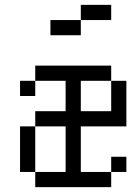

<svg xmlns="http://www.w3.org/2000/svg" viewBox="-20 -770 540 790"><path d="M437.5 -687.5H312.5V-750H437.5ZM62.5 -250H125V-62.5H62.5ZM62.5 -437.5H125V-375H62.5ZM125 -62.5H250V-250H125V-312.5H250V-437.5H125V-500H437.5V-437.5H312.5V-312.5H437.5V-437.5H500V-250H312.5V-62.5H437.5V0H125ZM187.5 -687.5H312.5V-625H187.5ZM437.5 -125H500V-62.5H437.5Z"/></svg>

Font: ChillBitmapSE 16px
Style: Regular
Weight: 400
Designer: Designed by Warren2060
Foundry: ChillType
Version: Version 1.000